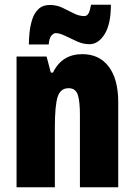

<svg xmlns="http://www.w3.org/2000/svg" viewBox="-20 -792 569 812"><path d="M328 -563Q400 -563 440 -510Q480 -457 480 -360V0H318V-308Q318 -363 309 -391Q300 -419 270 -419Q236 -419 224 -383Q212 -347 212 -253V0H50V-553H177L195 -485H204Q242 -563 328 -563ZM102 -604Q102 -627 105 -655.5Q108 -684 116.5 -710.5Q125 -737 143 -754Q161 -771 191 -771Q219 -771 243.5 -759.5Q268 -748 291 -736Q314 -724 336 -724Q349 -724 355 -736.5Q361 -749 365 -772H449Q449 -690 422.5 -647.5Q396 -605 358 -605Q332 -605 305.5 -617Q279 -629 255.5 -640.5Q232 -652 215 -652Q207 -652 197.5 -641.5Q188 -631 186 -604Z"/></svg>

Font: Noto Sans Lao UI ExtCond Blk
Style: Regular
Weight: 900
Width: 2
Designer: Monotype Design Team
Foundry: Monotype Imaging Inc.
Version: Version 2.000; ttfautohint (v1.8.4.7-5d5b)